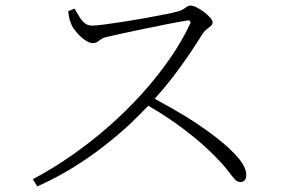

<svg xmlns="http://www.w3.org/2000/svg" viewBox="-20 -696 1040 690"><path d="M98 -52Q168 -89 237 -137Q306 -185 370 -241Q434 -297 489.5 -358.5Q545 -420 589.5 -484Q634 -548 663 -610Q666 -617 663 -620Q661 -624 651 -622Q620 -617 579.5 -609Q539 -601 498.5 -592.5Q458 -584 423 -576.5Q388 -569 367 -564Q352 -561 344 -555.5Q336 -550 330 -545.5Q324 -541 313 -541Q302 -541 287 -551Q272 -561 259.5 -575Q247 -589 241 -599Q237 -606 232 -620.5Q227 -635 225 -656L248 -665Q255 -654 263 -639.5Q271 -625 282.5 -614.5Q294 -604 310 -604Q325 -604 355.5 -608Q386 -612 424.5 -618Q463 -624 502 -631Q541 -638 573.5 -644.5Q606 -651 623 -656Q633 -659 639.5 -663.5Q646 -668 652 -672Q658 -676 664 -676Q673 -676 686.5 -669.5Q700 -663 713 -653Q726 -643 735 -633Q744 -623 744 -616Q744 -608 737.5 -602.5Q731 -597 722.5 -590.5Q714 -584 707 -573Q690 -545 663 -505Q636 -465 602 -420Q571 -380 536 -341Q590 -312 645 -279Q705 -242 755 -203.5Q805 -165 835 -130Q865 -95 865 -67Q865 -56 860 -49Q855 -42 843 -42Q832 -42 822.5 -53Q813 -64 797 -85Q781 -106 750 -137Q711 -176 671 -208Q631 -240 590 -268Q553 -293 513 -316Q483 -285 449 -252Q405 -211 353 -170.5Q301 -130 241 -93Q181 -56 114 -26Z"/></svg>

Font: Noto Serif HK ExtraLight ExtraLight
Style: Regular
Weight: 250
Version: Version 2.003-H1;hotconv 1.1.1;makeotfexe 2.6.0